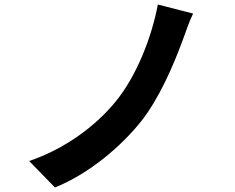

<svg xmlns="http://www.w3.org/2000/svg" viewBox="-20 -792 1040 849"><path d="M834 -732 678 -772C651 -629 585 -456 489 -340C400 -232 265 -133 109 -80L223 37C377 -25 517 -147 602 -253C683 -354 748 -505 790 -620C802 -652 816 -696 834 -732Z"/></svg>

Font: Noto Sans JP
Style: Bold
Weight: 700
Designer: Ryoko NISHIZUKA 西塚涼子 (kana, bopomofo & ideographs); Paul D. Hunt (Latin, Greek & Cyrillic); Sandoll Communications 산돌커뮤니
Foundry: Adobe
Version: Version 2.004;hotconv 1.0.118;makeotfexe 2.5.65603